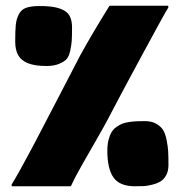

<svg xmlns="http://www.w3.org/2000/svg" viewBox="-20 -649 631 669"><path d="M355 -232Q343 -209 316.5 -163Q290 -117 265 -73Q240 -29 228 -2Q227 0 226 0H22Q21 0 20.5 -2.5Q20 -5 21 -7Q30 -21 47 -51.5Q64 -82 67 -88Q80 -110 165.5 -275Q251 -440 259 -455Q300 -530 361 -628Q362 -629 363 -629H565Q566 -629 566.5 -626.5Q567 -624 566 -622Q555 -605 475.5 -458Q396 -311 355 -232ZM485 -227Q508 -227 524 -218Q540 -209 548 -196.5Q556 -184 560.5 -161.5Q565 -139 566 -121Q567 -103 567 -74Q567 -53 559 -38.5Q551 -24 539.5 -17Q528 -10 510.5 -5.5Q493 -1 480.5 -0.5Q468 0 450 0Q397 0 375.5 -30.5Q354 -61 354 -124Q354 -145 358 -161Q362 -177 368.5 -188Q375 -199 385.5 -206.5Q396 -214 406 -218Q416 -222 431 -224Q446 -226 457 -226.5Q468 -227 485 -227ZM118 -628Q149 -628 170 -624Q191 -620 205 -611.5Q219 -603 225 -588.5Q231 -574 231 -554Q231 -523 230 -507.5Q229 -492 224.5 -471.5Q220 -451 211 -442Q202 -433 184.5 -426Q167 -419 142 -419Q102 -419 78 -428.5Q54 -438 43.5 -456.5Q33 -475 33 -504Q33 -543 35 -562.5Q37 -582 45.5 -599Q54 -616 71.5 -622Q89 -628 118 -628Z"/></svg>

Font: Cubao Free 
Style: Regular
Weight: 400
Designer: Aaron Amar
Version: Version 001.001